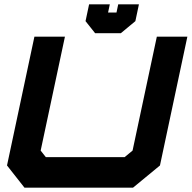

<svg xmlns="http://www.w3.org/2000/svg" viewBox="-20 -870 888 890"><path d="M93.5 0 12.5 -103 139.5 -700H281L168.5 -172L192.5 -141.5H557.5L594.5 -172L707 -700H848.5L721.5 -103L596.5 0ZM421 -716 376.5 -772 393 -850H489L481 -812H520L528 -850H624L607.5 -772L540 -716Z"/></svg>

Font: Tourney Expanded Black
Style: Italic
Weight: 900
Width: 7
Italic angle: -12°
Designer: Tyler Finck
Foundry: Etcetera Type Co
Version: Version 1.010; ttfautohint (v1.8.3)